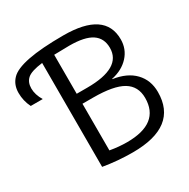

<svg xmlns="http://www.w3.org/2000/svg" viewBox="-276 -894 1043 1058"><g transform="rotate(-30 245.0 -365.0)"><path d="M-78.1 -672.9Q-16.6 -740.2 262.7 -740.2Q526.4 -740.2 526.4 -563.5Q526.4 -502 485.8 -457.5Q445.3 -413.1 376 -398.4V-396.5Q463.9 -383.8 511.2 -334.5Q558.6 -285.2 558.6 -210Q558.6 9.8 273.4 9.8Q177.7 9.8 85.9 -5.9V-667Q13.7 -658.2 -11.2 -636.2Q-36.1 -614.3 -36.1 -574.7Q-36.1 -535.2 -10.7 -493.2H-86.9Q-109.4 -538.1 -109.4 -588.9Q-109.4 -639.6 -78.1 -672.9ZM166 -64.5Q221.7 -54.7 273.4 -54.7Q481.4 -54.7 481.4 -216.8Q481.4 -291 422.9 -326.2Q364.3 -361.3 233.4 -361.3H166ZM166 -424.8H233.4Q451.2 -424.8 451.2 -552.7Q451.2 -614.3 405.8 -644.5Q360.4 -674.8 262.7 -674.8Q222.7 -674.8 166 -672.9Z"/></g></svg>

Font: GenEi M Gothic v2 Regular
Style: Regular
Weight: 400
Version: Version 2.0